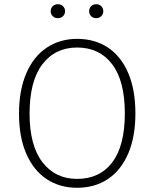

<svg xmlns="http://www.w3.org/2000/svg" viewBox="-20 -878 731 909"><path d="M621 -341Q621 -230 587 -151Q553 -72 491 -30.5Q429 11 345 11Q263 11 201 -30Q139 -71 104.5 -150Q70 -229 70 -340Q70 -451 104.5 -531Q139 -611 201.5 -652.5Q264 -694 345 -694Q428 -694 490 -653.5Q552 -613 586.5 -533.5Q621 -454 621 -341ZM120 -340Q120 -189 181 -110Q242 -31 345 -31Q452 -31 511.5 -109.5Q571 -188 571 -341Q571 -495 511 -574Q451 -653 345 -653Q241 -653 180.5 -573.5Q120 -494 120 -340ZM288 -825Q288 -811 278.5 -801.5Q269 -792 254 -792Q239 -792 229.5 -801.5Q220 -811 220 -825Q220 -839 229.5 -848.5Q239 -858 254 -858Q269 -858 278.5 -848.5Q288 -839 288 -825ZM469 -825Q469 -811 459.5 -801.5Q450 -792 436 -792Q421 -792 411.5 -801.5Q402 -811 402 -825Q402 -839 411.5 -848.5Q421 -858 436 -858Q450 -858 459.5 -848.5Q469 -839 469 -825Z"/></svg>

Font: FiraGO ExtraLight
Style: Regular
Weight: 200
Designer: bBox Type
Foundry: bBox Type GmbH
Version: Version 1.001